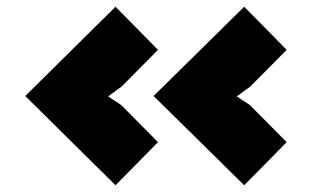

<svg xmlns="http://www.w3.org/2000/svg" viewBox="-20 -540 926 570"><path d="M831 -118 705 10 436 -255 705 -520 831 -392 723 -283 683 -254Q690 -249 697 -244.5Q704 -240 710 -236Q717 -232 723 -227ZM449 -118 323 10 55 -255 323 -520 449 -392 341 -283 301 -254Q308 -249 315 -244.5Q322 -240 328 -236Q335 -232 341 -227Z"/></svg>

Font: TypoPRO Sinkin Sans
Style: 900 X Black
Weight: 950
Designer: Keith Bates
Foundry: K-Type
Version: Sinkin Sans (version 1.0)  by Keith Bates   •   © 2014   www